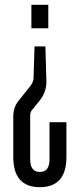

<svg xmlns="http://www.w3.org/2000/svg" viewBox="-20 -765 330 795"><path d="M35 -282Q35 -322 58 -349L108 -412Q119 -428 119 -443L123 -573H168L172 -432Q174 -387 146 -351L114 -311Q105 -302 105 -287V-105Q105 -53 145 -53Q185 -53 185 -105V-259H255V-115Q255 10 145 10Q35 10 35 -115ZM110 -648V-745H180V-648Z"/></svg>

Font: Exetegue
Style: Regular
Weight: 400
Designer: Fábio Duarte Martins
Foundry: Fábio Duarte Martins
Version: Version 0.001